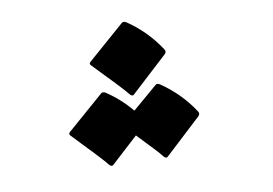

<svg xmlns="http://www.w3.org/2000/svg" viewBox="-31 -258 434 305"><g transform="rotate(5 186.0 -106.0)"><path d="M152.3 -218.8Q154.3 -222.2 159.7 -220.7Q195.3 -208.5 223.6 -183.1Q227.5 -179.7 224.6 -175.3L181.6 -107.4Q179.2 -103.5 172.9 -108.6Q166.5 -113.8 109.4 -147.9Q106 -149.9 108.4 -153.3ZM214.4 -125.5Q216.3 -128.9 221.7 -127Q257.3 -114.7 285.2 -89.8Q289.1 -86.4 286.6 -82L243.7 -13.7Q241.2 -9.8 234.9 -15.1Q229.5 -19.5 190.4 -43L158.7 6.8Q156.2 10.7 149.9 5.6Q143.6 0.5 86.9 -33.7Q83.5 -35.6 85.4 -39.1L129.4 -104.5Q131.3 -107.9 136.7 -106.4Q162.6 -97.7 184.6 -82Z"/></g></svg>

Font: Amiri Quran Colored
Style: Regular
Weight: 400
Designer: Khaled Hosny
Version: Version 000.111